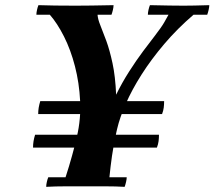

<svg xmlns="http://www.w3.org/2000/svg" viewBox="-20 -722 831 744"><path d="M159 2Q159 -6 161.5 -17Q164 -28 167 -35H234Q248 -78 259 -118Q270 -158 275 -180L278 -193Q294 -261 290.5 -331Q287 -401 270.5 -465Q254 -529 228 -580.5Q202 -632 173 -665H358Q359 -648 369 -623.5Q379 -599 392 -563.5Q405 -528 416 -477Q427 -426 430 -355Q453 -402 480.5 -445Q508 -488 534.5 -523.5Q561 -559 579 -582Q606 -617 616.5 -635.5Q627 -654 633 -665H730Q667 -611 616.5 -551.5Q566 -492 528.5 -433Q491 -374 467.5 -320Q444 -266 434 -223L431 -210Q420 -160 414 -118Q408 -76 404 -35H471Q471 -28 468.5 -17Q466 -6 463 2Q429 0 388 0Q347 0 312 0Q278 0 236 0Q194 0 159 2ZM121 -665Q121 -673 123.5 -684Q126 -695 129 -702Q163 -701 194 -700.5Q225 -700 273 -700Q293 -700 335 -700.5Q377 -701 420 -702Q420 -694 417.5 -683.5Q415 -673 412 -665ZM553 -665Q553 -673 555.5 -684Q558 -695 561 -702Q602 -701 637.5 -700.5Q673 -700 692 -700Q712 -700 734 -700.5Q756 -701 791 -702Q791 -695 788.5 -684Q786 -673 783 -665ZM608 -280H128Q128 -293 130 -305Q132 -317 136 -330H616Q616 -317 614.5 -305Q613 -293 608 -280ZM588 -150H108Q108 -163 110 -175Q112 -187 116 -200H596Q596 -187 594.5 -175Q593 -163 588 -150Z"/></svg>

Font: Poltawski Nowy
Style: Bold Italic
Weight: 700
Italic angle: -12°
Designer: Adam Pótawski, Mateusz Machalski, Borys Kosmynka, Ania Wieluska
Foundry: Capitalics.wtf
Version: Version 1.001;gftools[0.9.25]